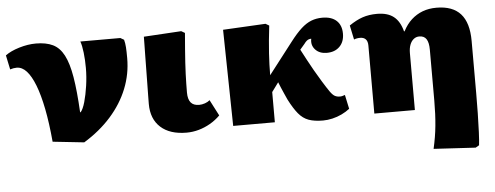

<svg xmlns="http://www.w3.org/2000/svg" viewBox="-50 -661 2629 1019"><g transform="rotate(-5 1264.5 -152.0)"><path d="M379 18 212 0Q203 -100 188 -176Q173 -252 153 -303.5Q133 -355 109 -381.5Q85 -408 56 -408Q39 -408 21 -402L5 -478Q33 -499 79.5 -513Q126 -527 169 -527Q223 -527 259 -509.5Q295 -492 317.5 -449Q340 -406 352.5 -331.5Q365 -257 371 -143H374Q387 -158 397.5 -195Q408 -232 415 -280Q422 -328 422 -375Q422 -418 417.5 -456.5Q413 -495 405 -517H618L637 -506Q642 -488 643.5 -465.5Q645 -443 645 -407Q645 -323 614 -245.5Q583 -168 523.5 -101Q464 -34 379 18Z M925 14Q836 14 787 -30.5Q738 -75 738 -155Q738 -172 738.5 -200.5Q739 -229 739.5 -265Q740 -301 740.5 -338.5Q741 -376 741.5 -411.5Q742 -447 742.5 -474Q743 -501 743 -513L943 -525L962 -514Q958 -467 955 -428Q952 -389 950 -357Q948 -325 947 -297.5Q946 -270 945.5 -245.5Q945 -221 945 -198Q945 -162 959.5 -144.5Q974 -127 1004 -127Q1019 -127 1035 -132.5Q1051 -138 1061 -147L1105 -62Q1081 -38 1051.5 -21Q1022 -4 990 5Q958 14 925 14Z M1652 13Q1606 13 1575.5 2Q1545 -9 1521.5 -37.5Q1498 -66 1473 -115Q1465 -133 1458 -148.5Q1451 -164 1444.5 -179.5Q1438 -195 1432 -210L1396 -161V0H1174L1165 -513L1392 -525L1411 -514Q1406 -472 1402.5 -435.5Q1399 -399 1397 -367.5Q1395 -336 1394 -307.5Q1393 -279 1393 -251L1522 -418Q1555 -461 1582 -485.5Q1609 -510 1636 -520.5Q1663 -531 1695 -531Q1744 -531 1770.5 -506.5Q1797 -482 1797 -437Q1797 -394 1771.5 -368.5Q1746 -343 1703 -343Q1664 -343 1642 -367Q1620 -391 1627 -425Q1620 -425 1614 -423Q1608 -421 1602 -416Q1596 -411 1588 -400L1564 -372Q1580 -342 1595 -313.5Q1610 -285 1626.5 -256.5Q1643 -228 1663 -195Q1687 -156 1700.5 -137Q1714 -118 1725.5 -112Q1737 -106 1752 -106Q1759 -106 1764.5 -107.5Q1770 -109 1779 -112L1795 -37Q1776 -22 1752 -10.5Q1728 1 1702 7Q1676 13 1652 13Z M2446 227 2223 214Q2230 183 2235 153.5Q2240 124 2243 93Q2246 62 2247.5 29Q2249 -4 2249 -40V-312Q2249 -350 2237 -368.5Q2225 -387 2199 -387Q2182 -387 2169 -376.5Q2156 -366 2149 -347.5Q2142 -329 2142 -303V0H1926V-362Q1926 -385 1915.5 -396Q1905 -407 1886 -407Q1867 -407 1853 -401L1837 -477Q1875 -503 1909 -514.5Q1943 -526 1986 -526Q2042 -526 2074.5 -500.5Q2107 -475 2121 -421H2124Q2143 -458 2169.5 -482Q2196 -506 2229 -518.5Q2262 -531 2303 -531Q2389 -531 2431.5 -483.5Q2474 -436 2474 -339V-60Q2474 -8 2473 46.5Q2472 101 2470 146.5Q2468 192 2465 216Z"/></g></svg>

Font: Literata Black
Style: Regular
Weight: 900
Designer: Latin by Veronika Burian and Jose Scaglione. Greek by Irene Vlachou. Cyrillic by Vera Evstafieva.
Foundry: TypeTogether
Version: Version 3.103;gftools[0.9.29]